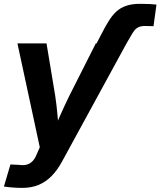

<svg xmlns="http://www.w3.org/2000/svg" viewBox="-35 -750 816 977"><path d="M456.5 -529.3 482.9 -580.1Q501.5 -616.7 519 -644.5Q536.6 -672.4 557.6 -691.7Q578.6 -710.9 607.7 -720.7Q636.7 -730.5 678.2 -730.5Q705.6 -730.5 726.3 -729.5Q747.1 -728.5 761.2 -726.6L746.1 -616.7Q736.3 -617.2 724.6 -617.4Q712.9 -617.7 702.6 -617.7Q681.6 -617.7 668.7 -611.1Q655.8 -604.5 647.2 -592.8Q638.7 -581.1 629.9 -565.4L608.9 -529.3ZM-15.1 199.2 18.1 86.9 62 88.9Q84.5 92.3 101.3 87.6Q118.2 83 130.9 69.8Q143.6 56.6 152.3 33.7L167.5 -0.5L53.7 -529.3H201.7L246.1 -261.7Q253.4 -212.9 257.6 -163.6Q261.7 -114.3 266.6 -63H228.5Q250 -114.3 271.7 -163.6Q293.5 -212.9 317.4 -261.7L452.6 -529.3H608.9L280.3 72.8Q256.8 115.7 227.8 145.5Q198.7 175.3 161.9 190.7Q125 206.1 78.6 206.1Q53.2 206.1 28.6 204.1Q3.9 202.1 -15.1 199.2Z"/></svg>

Font: Inter 24pt
Style: Bold Italic
Weight: 700
Italic angle: -9.3988°
Version: Version 4.001;git-66647c0bb